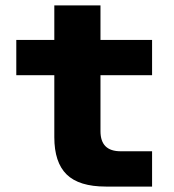

<svg xmlns="http://www.w3.org/2000/svg" viewBox="-20 -687 640 707"><path d="M370 0Q271 0 225.5 -44.5Q180 -89 180 -182V-410H40V-540H180V-667H350V-540H540V-410H350V-204Q350 -130 424 -130H540V0Z"/></svg>

Font: Geist Mono UltraBlack
Style: Regular
Weight: 900
Monospace: yes
Designer: Basement.studio, Andrés Briganti, Mateo Zaragoza
Foundry: Basement.studio, Vercel, Andrés Briganti, Guido Ferreyra, Mateo Zaragoza
Version: Version 1.400; ttfautohint (v1.8.4.7-5d5b)